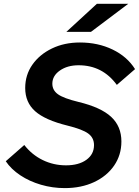

<svg xmlns="http://www.w3.org/2000/svg" viewBox="-20 -949 713 985"><path d="M9.6 -121.8 104.6 -205.1Q143.8 -154.8 199.3 -127.8Q254.9 -100.8 318.5 -100.8Q383.9 -100.8 423.1 -129.1Q462.3 -157.5 462.3 -204.6Q462.3 -242.1 432.5 -264Q402.7 -285.8 326.3 -304.6Q211.5 -332.9 160.4 -378.3Q109.3 -423.7 109.3 -497.5Q109.3 -564.7 146.1 -617.1Q182.9 -669.6 246.4 -700.3Q309.9 -731 390.1 -731Q482.7 -731 557.5 -694.9Q632.4 -658.8 672.8 -594.4L579.4 -513.5Q505.8 -614.2 383.2 -614.2Q325.7 -614.2 287.1 -587.1Q248.5 -560.1 248.5 -519.6Q248.5 -486.2 277.4 -465.4Q306.3 -444.6 383.2 -425.9Q497.7 -398.3 550.3 -349.5Q602.8 -300.7 602.8 -223.2Q602.8 -154 565.6 -99.7Q528.4 -45.5 462.6 -14.7Q396.8 16 312 16Q249.4 16 190.1 -1.3Q130.8 -18.6 83.7 -50Q36.7 -81.4 9.6 -121.8ZM320.3 -785.4 476.9 -929.4H637.8L446.5 -785.4Z"/></svg>

Font: Wix Madefor Text
Style: Italic
Weight: 400
Italic angle: -12°
Designer: Dalton Maag Ltd
Foundry: Dalton Maag Ltd
Version: Version 3.100